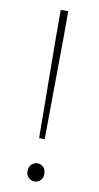

<svg xmlns="http://www.w3.org/2000/svg" viewBox="-85 -761 418 812"><g transform="rotate(10 124.0 -355.0)"><path d="M112 -172 108 -608V-722H140V-608L136 -172ZM124 12Q111 12 99.5 2Q88 -8 88 -26Q88 -46 99.5 -56Q111 -66 124 -66Q138 -66 149 -56Q160 -46 160 -26Q160 -8 149 2Q138 12 124 12Z"/></g></svg>

Font: Source Sans 3 Variable
Style: Regular
Weight: 200
Designer: Paul D. Hunt
Foundry: Adobe Systems Incorporated
Version: Version 3.026